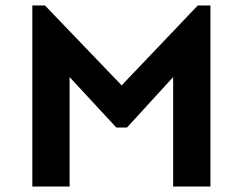

<svg xmlns="http://www.w3.org/2000/svg" viewBox="-20 -679 884 699"><path d="M700.2 -659.2 422.9 -368.2 143.6 -659.2H97.7V0H233.4V-398.4L403.3 -214.8H442.4L610.4 -398.4V0H746.1V-659.2Z"/></svg>

Font: Sen-gleads
Style: Bold
Weight: 700
Designer: Kosal Sen, Philatype
Foundry: Philatype
Version: Version 1.004; ttfautohint (v1.8.3)